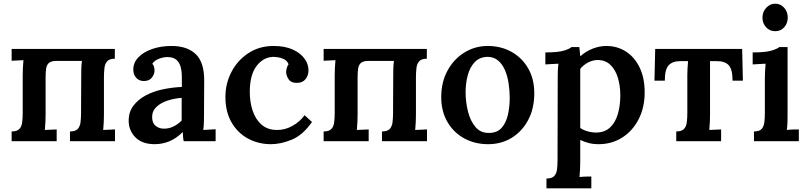

<svg xmlns="http://www.w3.org/2000/svg" viewBox="-20 -765 4374 1040"><path d="M43 0V-53Q72 -53 84.5 -66Q97 -79 100 -101.5Q103 -124 103 -153V-357Q103 -374 104 -396Q105 -418 107 -439L43 -436V-500H602V-447Q574 -447 561.5 -434Q549 -421 546 -398.5Q543 -376 543 -347V-143Q543 -126 542 -104Q541 -82 539 -61L603 -64V0H359V-53Q388 -53 400.5 -66Q413 -79 416 -101.5Q419 -124 419 -153L420 -358Q420 -374 420.5 -395Q421 -416 424 -435H287Q258 -435 245.5 -424.5Q233 -414 230 -394Q227 -374 227 -347V-143Q227 -126 226 -104Q225 -82 223 -61L287 -64V0Z M975 0Q972 -15 971.5 -25.5Q971 -36 970 -50Q935 -15 897 0.5Q859 16 818 16Q750 16 713.5 -21Q677 -58 677 -112Q677 -159 703 -193Q729 -227 771 -249Q813 -271 864 -281.5Q915 -292 965 -294V-349Q965 -378 958.5 -402.5Q952 -427 935 -441.5Q918 -456 885 -456Q862 -455 840 -446.5Q818 -438 805 -420Q813 -411 815 -400.5Q817 -390 817 -382Q817 -364 803 -345Q789 -326 758 -326Q731 -327 716.5 -345Q702 -363 702 -388Q702 -426 729.5 -454.5Q757 -483 804 -499.5Q851 -516 909 -516Q995 -516 1041 -471Q1087 -426 1086 -327Q1086 -274 1085.5 -234.5Q1085 -195 1085 -143Q1085 -128 1084.5 -105.5Q1084 -83 1081 -61Q1119 -64 1148 -65V0ZM964 -235Q924 -232 887 -220Q850 -208 826.5 -185Q803 -162 804 -128Q805 -97 824 -82.5Q843 -68 868 -68Q896 -68 920 -80Q944 -92 964 -112Q964 -122 964 -133Q964 -144 964 -155Q964 -169 964 -190Q964 -211 964 -235Z M1448 16Q1380 16 1324 -14Q1268 -44 1234.5 -101.5Q1201 -159 1201 -240Q1201 -313 1234 -376Q1267 -439 1326 -477.5Q1385 -516 1462 -516Q1523 -516 1565 -497Q1607 -478 1629 -448Q1651 -418 1651 -384Q1651 -357 1635.5 -337Q1620 -317 1591 -316Q1557 -315 1543.5 -335.5Q1530 -356 1530 -374Q1530 -384 1533 -395.5Q1536 -407 1543 -417Q1536 -435 1520 -443.5Q1504 -452 1487 -454.5Q1470 -457 1460 -457Q1405 -455 1369 -406.5Q1333 -358 1333 -267Q1333 -212 1348.5 -165.5Q1364 -119 1396 -90.5Q1428 -62 1478 -61Q1522 -60 1563 -82.5Q1604 -105 1630 -141L1670 -104Q1620 -33 1560.5 -8.5Q1501 16 1448 16Z M1733 0V-53Q1762 -53 1774.5 -66Q1787 -79 1790 -101.5Q1793 -124 1793 -153V-357Q1793 -374 1794 -396Q1795 -418 1797 -439L1733 -436V-500H2292V-447Q2264 -447 2251.5 -434Q2239 -421 2236 -398.5Q2233 -376 2233 -347V-143Q2233 -126 2232 -104Q2231 -82 2229 -61L2293 -64V0H2049V-53Q2078 -53 2090.5 -66Q2103 -79 2106 -101.5Q2109 -124 2109 -153L2110 -358Q2110 -374 2110.5 -395Q2111 -416 2114 -435H1977Q1948 -435 1935.5 -424.5Q1923 -414 1920 -394Q1917 -374 1917 -347V-143Q1917 -126 1916 -104Q1915 -82 1913 -61L1977 -64V0Z M2624 16Q2552 16 2494.5 -15.5Q2437 -47 2403.5 -104.5Q2370 -162 2370 -239Q2370 -320 2404 -382.5Q2438 -445 2495.5 -480.5Q2553 -516 2622 -516Q2693 -516 2750 -484.5Q2807 -453 2840.5 -395.5Q2874 -338 2874 -260Q2874 -178 2841.5 -116Q2809 -54 2752.5 -19Q2696 16 2624 16ZM2629 -45Q2673 -45 2697.5 -73Q2722 -101 2731.5 -144.5Q2741 -188 2741 -234Q2741 -273 2735 -313Q2729 -353 2715 -385.5Q2701 -418 2677.5 -437.5Q2654 -457 2621 -457Q2577 -456 2551 -428Q2525 -400 2513.5 -357Q2502 -314 2502 -266Q2502 -212 2515 -160.5Q2528 -109 2556 -76.5Q2584 -44 2629 -45Z M2940 255V202Q2969 202 2981.5 189Q2994 176 2997 153.5Q3000 131 3000 102L3001 -341Q3001 -359 3001.5 -379Q3002 -399 3005 -420Q2988 -419 2967.5 -418Q2947 -417 2934 -416V-481Q3002 -481 3033.5 -490.5Q3065 -500 3075 -510H3118Q3119 -500 3120.5 -486Q3122 -472 3123 -460Q3156 -489 3193 -502.5Q3230 -516 3264 -516Q3324 -516 3371 -485.5Q3418 -455 3445 -398.5Q3472 -342 3472 -265Q3472 -183 3439.5 -119.5Q3407 -56 3350.5 -20Q3294 16 3222 16Q3192 16 3168 9.5Q3144 3 3123 -7V112Q3123 129 3122 151Q3121 173 3119 194Q3135 192 3153 191.5Q3171 191 3183 191V255ZM3211 -47Q3257 -48 3285.5 -75.5Q3314 -103 3327 -148.5Q3340 -194 3340 -249Q3340 -298 3327.5 -341.5Q3315 -385 3287.5 -412.5Q3260 -440 3216 -440Q3188 -439 3163.5 -425.5Q3139 -412 3123 -392Q3123 -355 3123 -314.5Q3123 -274 3123 -216.5Q3123 -159 3123 -72Q3138 -61 3161.5 -54Q3185 -47 3211 -47Z M3643 0V-53Q3672 -53 3684.5 -66Q3697 -79 3700 -101.5Q3703 -124 3703 -153V-357Q3703 -373 3704 -393Q3705 -413 3707 -434H3666Q3623 -434 3602 -411.5Q3581 -389 3581 -328H3525L3529 -500H4000L4004 -328H3948Q3948 -389 3927.5 -411.5Q3907 -434 3861 -434H3826V-143Q3826 -126 3825 -104Q3824 -82 3822 -61L3886 -64V0Z M4064 -53Q4093 -53 4105 -66Q4117 -79 4120 -101.5Q4123 -124 4123 -153V-340Q4123 -357 4124 -377.5Q4125 -398 4127 -420Q4111 -419 4090.5 -418Q4070 -417 4057 -416V-481Q4125 -481 4157.5 -490.5Q4190 -500 4201 -510H4246V-143Q4246 -126 4245.5 -104Q4245 -82 4242 -61Q4258 -63 4276 -63.5Q4294 -64 4307 -64V0H4064ZM4179 -596Q4149 -596 4129.5 -617.5Q4110 -639 4110 -670Q4110 -701 4130.5 -723Q4151 -745 4179 -745Q4208 -745 4227.5 -723Q4247 -701 4247 -670Q4247 -639 4228 -617.5Q4209 -596 4179 -596Z"/></svg>

Font: Lora SemiBold
Style: Regular
Weight: 600
Designer: Olga Karpushina, Alexei Vanyashin (Cyrillic)
Foundry: Cyreal
Version: Version 3.011; ttfautohint (v1.8.4.7-5d5b)